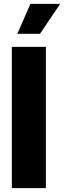

<svg xmlns="http://www.w3.org/2000/svg" viewBox="-20 -969 330 989"><path d="M216.3 -727.5V0H41V-727.5ZM69.3 -794.9 136.7 -949.2H290L186 -794.9Z"/></svg>

Font: Inter Tight ExtraBold
Style: Regular
Weight: 800
Designer: Rasmus Andersson
Foundry: rsms
Version: Version 3.004; ttfautohint (v1.8.4.7-5d5b)